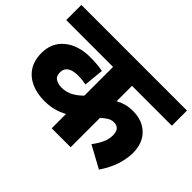

<svg xmlns="http://www.w3.org/2000/svg" viewBox="-122 -863 1104 1104"><g transform="rotate(45 429.5 -311.0)"><path d="M859 -499H535V-374Q558 -387 584 -394Q610 -401 643 -401Q718 -401 765 -355.5Q812 -310 812 -230Q812 -184 795.5 -132Q779 -80 741 -24L607 -97Q630 -127 644.5 -157.5Q659 -188 659 -219Q659 -252 645 -265Q631 -278 610 -278Q589 -278 569.5 -265.5Q550 -253 535 -238V0H381V-116Q349 -99 315.5 -90Q282 -81 239 -81Q180 -81 133.5 -101.5Q87 -122 60 -163Q33 -204 33 -265Q33 -348 92.5 -397Q152 -446 250 -446Q311 -446 352 -437L340 -315Q326 -318 309 -320Q292 -322 272 -322Q231 -322 209 -306.5Q187 -291 187 -263Q187 -228 209 -216.5Q231 -205 254 -205Q294 -205 326 -223Q358 -241 381 -266V-499H0V-622H859Z"/></g></svg>

Font: Noto Sans ExtraBold
Style: Regular
Weight: 800
Designer: Monotype Design Team
Foundry: Monotype Imaging Inc.
Version: Version 2.007